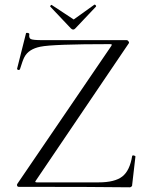

<svg xmlns="http://www.w3.org/2000/svg" viewBox="-20 -796 628 818"><path d="M282 -675 194 -768Q193 -769 195.5 -772.5Q198 -776 200 -775L294 -713L382 -776Q383 -777 385.5 -775.5Q388 -774 389 -771.5Q390 -769 389 -768L301 -675Q292 -665 282 -675ZM533 2Q387 0 60 0Q55 0 53 -4.5Q51 -9 54 -13L454 -600Q457 -605 456 -606.5Q455 -608 448 -608Q205 -608 152 -597Q102 -587 84 -553Q77 -540 65 -501Q61 -495 54 -500Q52 -502 53 -504L91 -655Q92 -656 95.5 -656Q99 -656 102 -654.5Q105 -653 105 -651Q102 -634 111.5 -629.5Q121 -625 159 -625H520Q524 -625 527.5 -620Q531 -615 529 -612L133 -27Q126 -19 137 -19H400Q469 -19 501 -44Q533 -69 543 -131Q544 -135 550.5 -133.5Q557 -132 557 -129L543 -8Q544 -5 540.5 -1.5Q537 2 533 2Z"/></svg>

Font: Cormorant Upright Light
Style: Regular
Weight: 300
Designer: Christian Thalmann (Catharsis Fonts)
Foundry: Catharsis Fonts
Version: Version 3.302;PS 003.302;hotconv 1.0.88;makeotf.lib2.5.64775